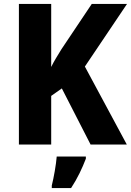

<svg xmlns="http://www.w3.org/2000/svg" viewBox="-20 -734 665 975"><path d="M624 0 411 -396 625 -714H446L292 -484C273 -453 254 -423 240 -394V-714H76V0H240V-247L294 -285L440 0ZM416 72V61H268C265 101 253 169 243 208V221H341C374 171 397 121 416 72Z"/></svg>

Font: Noto Sans Thai SemCond ExtBd
Style: Regular
Weight: 800
Width: 4
Designer: Monotype Design Team
Foundry: Monotype Imaging Inc.
Version: Version 2.002